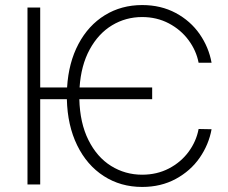

<svg xmlns="http://www.w3.org/2000/svg" viewBox="-20 -737 912 767"><path d="M587.9 -340.8H296.9Q299.3 -245.6 333.3 -177.5Q367.2 -109.4 423.6 -74.2Q480 -39.1 547.9 -39.1Q606.9 -39.1 654.8 -64Q702.6 -88.9 733.4 -130.6Q764.2 -172.4 773.4 -221.7L825.2 -220.7Q814 -159.2 777.6 -106.7Q741.2 -54.2 682.1 -22.2Q623 9.8 547.9 9.8Q461.9 9.8 394.5 -33.7Q327.1 -77.1 288.3 -156.5Q249.5 -235.8 247.1 -340.8H140.6V0H89.8V-707H140.6V-387.7H248Q253.9 -486.8 293.5 -561.3Q333 -635.7 398.9 -676.3Q464.8 -716.8 547.9 -716.8Q623 -716.8 682.1 -685.1Q741.2 -653.3 777.6 -600.8Q814 -548.3 825.2 -486.3H773.4Q764.2 -534.7 733.4 -576.4Q702.6 -618.2 654.5 -643.6Q606.4 -668.9 547.9 -668.9Q482.4 -668.9 427.7 -636Q373 -603 338.4 -539.6Q303.7 -476.1 297.9 -387.7H587.9Z"/></svg>

Font: Pretendard Std ExtraLight
Style: Regular
Weight: 200
Designer: Base glyphs from Inter by Rasmus Andersson; Hangeul glyphs from Noto Sans CJK(Source Han Sans) by Jang Soo-young and Kan
Foundry: Kil Hyung-jin
Version: Version 1.309